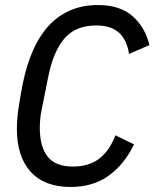

<svg xmlns="http://www.w3.org/2000/svg" viewBox="-20 -730 613 762"><path d="M260 12Q157 12 102 -48Q47 -108 47 -219Q47 -261 55 -311Q63 -361 71 -401Q86 -473 111 -530Q136 -587 172.5 -627Q209 -667 258 -688.5Q307 -710 369 -710Q457 -710 507 -665Q557 -620 573 -551L492 -516Q484 -571 452.5 -600Q421 -629 362 -629Q280 -629 235.5 -577Q191 -525 171 -423L146 -298Q141 -275 139.5 -256Q138 -237 138 -222Q138 -148 169 -108.5Q200 -69 269 -69Q333 -69 374 -100.5Q415 -132 438 -193L512 -157Q473 -77 411 -32.5Q349 12 260 12Z"/></svg>

Font: IBM Plex Sans Cond Text
Style: Italic
Weight: 450
Width: 3
Italic angle: -11°
Designer: Mike Abbink, Paul van der Laan, Pieter van Rosmalen
Foundry: Bold Monday
Version: Version 1.3